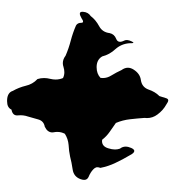

<svg xmlns="http://www.w3.org/2000/svg" viewBox="4 -676 506 555"><g transform="rotate(90 257.5 -399.0)"><path d="M243.2 -182.6Q233.4 -199.7 228.5 -219.7Q224.1 -239.7 209 -253.9Q206.1 -263.2 206.1 -272.9Q206.1 -281.7 208.5 -291Q210.4 -298.8 210.4 -306.2Q210.4 -317.4 206.1 -327.6Q198.2 -331.5 189.5 -331.5Q182.1 -331.5 174.3 -329.1Q168.5 -327.1 163.1 -327.1Q151.9 -327.1 141.6 -335Q120.6 -344.2 97.7 -350.1Q75.2 -356 54.2 -365.2Q46.4 -369.6 46.4 -380.4Q46.4 -390.6 32.7 -380.9Q14.6 -370.6 14.6 -383.3Q14.6 -384.3 14.6 -385.3Q15.6 -400.4 26.9 -407.7Q38.1 -422.4 56.2 -432.1Q73.7 -441.4 76.2 -462.4Q79.1 -476.1 92.8 -481.4Q106.9 -486.8 97.7 -504.9Q93.8 -512.7 100.1 -525.9Q106 -539.1 105.5 -519Q107.4 -496.1 122.6 -479Q138.2 -462.4 143.6 -440.9Q152.8 -425.3 173.3 -424.8Q173.3 -424.8 174.8 -424.8Q193.8 -424.8 205.6 -436Q206.1 -439.5 206.1 -442.9Q206.1 -455.6 198.7 -467.3Q189.5 -482.4 183.1 -496.6Q176.3 -505.9 176.3 -515.1Q176.3 -523.4 181.6 -531.7Q193.4 -550.3 211.9 -552.7Q232.4 -555.7 239.3 -574.7Q245.6 -593.8 258.3 -606.4Q261.2 -616.2 264.6 -626.5Q266.6 -631.8 270.5 -631.8Q274.9 -631.8 282.2 -626.5Q299.3 -617.2 311.5 -600.6Q321.8 -586.9 321.8 -570.3Q321.8 -566.9 321.3 -563.5Q322.8 -542.5 325.2 -521.5Q327.6 -500 335.9 -480.5Q348.6 -471.7 361.8 -462.4Q374.5 -453.6 384.3 -440.9Q386.2 -440.4 388.2 -440.4Q403.8 -440.4 409.2 -458.5Q412.6 -469.2 412.6 -478Q412.6 -485.4 410.2 -492.2Q404.3 -499.5 404.3 -508.8Q404.3 -516.1 408.2 -524.9Q412.1 -533.7 417 -533.7Q422.9 -533.7 429.7 -520Q441.4 -500.5 451.2 -479.5Q461.4 -458.5 465.8 -435.5Q462.9 -428.2 464.4 -423.3Q466.3 -418.5 470.2 -415Q479 -406.7 492.2 -401.4Q500.5 -397.5 500.5 -388.7Q500.5 -383.8 498 -377.4Q490.7 -358.4 470.2 -355.5Q449.7 -352.5 433.1 -348.1Q417 -344.7 399.4 -343.8Q381.8 -342.3 367.2 -333Q361.8 -322.8 361.8 -311Q361.8 -306.2 362.8 -301.3Q363.3 -298.8 363.3 -296.9Q363.3 -282.7 346.7 -274.9Q330.1 -272 325.7 -255.9Q321.3 -239.7 317.4 -226.6Q312.5 -212.9 314 -197.8Q315.9 -182.1 297.4 -178.7Q291.5 -166 273.4 -166Q272.5 -166 272 -166Q271 -166 269.5 -166Q248 -167 243.2 -182.6Z"/></g></svg>

Font: Brazier Flame
Style: Regular
Weight: 400
Designer: Walter E Stewart
Version: 0.1